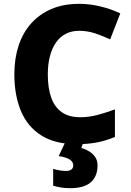

<svg xmlns="http://www.w3.org/2000/svg" viewBox="-20 -744 683 1004"><path d="M394 -583Q355 -583 324.5 -567.5Q294 -552 273 -522Q252 -492 241 -450Q230 -408 230 -355Q230 -283 248 -233Q266 -183 303.5 -157Q341 -131 399 -131Q444 -131 488 -142.5Q532 -154 581 -172V-28Q534 -8 486 1Q438 10 382 10Q269 10 196.5 -35.5Q124 -81 89.5 -163.5Q55 -246 55 -356Q55 -437 77 -504.5Q99 -572 142.5 -621Q186 -670 249 -697Q312 -724 395 -724Q447 -724 502.5 -711Q558 -698 609 -674L556 -538Q516 -557 476 -570Q436 -583 394 -583ZM490 122Q490 177 455.5 208.5Q421 240 347 240Q319 240 296.5 236Q274 232 258 227V139Q274 144 292.5 147Q311 150 326 150Q342 150 352.5 143Q363 136 363 121Q363 103 346 91Q329 79 287 72L321 0H416L405 30Q425 35 444.5 46.5Q464 58 477 76Q490 94 490 122Z"/></svg>

Font: Noto Sans Thai ExtraBold
Style: Regular
Weight: 800
Version: Version 2.001